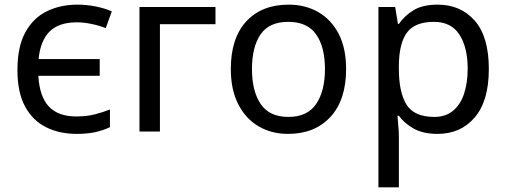

<svg xmlns="http://www.w3.org/2000/svg" viewBox="-20 -566 2178 826"><path d="M310 10Q236 10 178.5 -18.5Q121 -47 88 -107.5Q55 -168 55 -265Q55 -365 89 -427Q123 -489 181.5 -517.5Q240 -546 313 -546Q354 -546 393 -538Q432 -530 461 -517L435 -445Q407 -456 373.5 -463Q340 -470 311 -470Q234 -470 194 -431Q154 -392 146 -312H409V-240H145Q150 -151 190 -108Q230 -65 308 -65Q353 -65 388 -74Q423 -83 453 -95V-19Q424 -5 390 2.5Q356 10 310 10Z M907 -536V-462H668V0H580V-536Z M1469 -269Q1469 -136 1401.5 -63Q1334 10 1219 10Q1148 10 1092.5 -22.5Q1037 -55 1005 -117.5Q973 -180 973 -269Q973 -402 1039.5 -474Q1106 -546 1222 -546Q1294 -546 1350 -513.5Q1406 -481 1437.5 -419.5Q1469 -358 1469 -269ZM1064 -269Q1064 -174 1101.5 -118.5Q1139 -63 1221 -63Q1302 -63 1340 -118.5Q1378 -174 1378 -269Q1378 -364 1340 -418Q1302 -472 1220 -472Q1138 -472 1101 -418Q1064 -364 1064 -269Z M1863 -546Q1962 -546 2022.5 -477Q2083 -408 2083 -269Q2083 -132 2022.5 -61Q1962 10 1862 10Q1800 10 1759.5 -13Q1719 -36 1696 -68H1690Q1691 -51 1693.5 -25Q1696 1 1696 20V240H1608V-536H1680L1692 -463H1696Q1720 -498 1759 -522Q1798 -546 1863 -546ZM1847 -472Q1765 -472 1731 -426Q1697 -380 1696 -286V-269Q1696 -170 1728.5 -116.5Q1761 -63 1849 -63Q1897 -63 1929 -89.5Q1961 -116 1976.5 -163Q1992 -210 1992 -270Q1992 -362 1956.5 -417Q1921 -472 1847 -472Z"/></svg>

Font: Noto Sans
Style: Regular
Weight: 400
Designer: Monotype Design Team
Foundry: Monotype Imaging Inc.
Version: Version 1.902